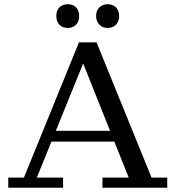

<svg xmlns="http://www.w3.org/2000/svg" viewBox="-20 -887 829 907"><path d="M19 0V-48H93L353 -687H436L696 -48H770V0H464V-48H588L357 -627H389L154 -48H278V0ZM205 -218V-269H541V-218ZM488.9 -755Q465 -755 449.5 -770.5Q434 -786 434 -811.5Q434 -837 449.3 -852Q464.6 -867 488.8 -867Q513 -867 528 -851.9Q543 -836.8 543 -811Q543 -786 527.9 -770.5Q512.8 -755 488.9 -755ZM300.3 -755Q275 -755 260.5 -770.5Q246 -786 246 -811.5Q246 -837 260.5 -852Q275 -867 300.3 -867Q325 -867 339.5 -851.9Q354 -836.8 354 -811Q354 -786 339.5 -770.5Q325 -755 300.3 -755Z"/></svg>

Font: Montagu Slab
Style: Bold
Weight: 700
Designer: Florian Karsten
Foundry: Florian Karsten
Version: Version 1.000